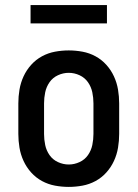

<svg xmlns="http://www.w3.org/2000/svg" viewBox="-20 -726 540 754"><path d="M250 8Q223 8 196 3Q169 -2 145 -15Q121 -28 102.5 -48.5Q84 -69 72.5 -94Q61 -119 56.5 -146Q52 -173 52 -200V-320Q52 -347 56.5 -374Q61 -401 72.5 -426Q84 -451 102.5 -471.5Q121 -492 145 -505Q169 -518 196 -523Q223 -528 250 -528Q277 -528 304 -523Q331 -518 355 -505Q379 -492 397.5 -471.5Q416 -451 427.5 -426Q439 -401 443.5 -374Q448 -347 448 -320V-200Q448 -173 443.5 -146Q439 -119 427.5 -94Q416 -69 397.5 -48.5Q379 -28 355 -15Q331 -2 304 3Q277 8 250 8ZM250 -80Q272 -80 292.5 -89.5Q313 -99 325.5 -117Q338 -135 342.5 -156.5Q347 -178 347 -200V-320Q347 -342 342.5 -363.5Q338 -385 325.5 -403Q313 -421 292.5 -430.5Q272 -440 250 -440Q228 -440 207.5 -430.5Q187 -421 174.5 -403Q162 -385 157.5 -363.5Q153 -342 153 -320V-200Q153 -178 157.5 -156.5Q162 -135 174.5 -117Q187 -99 207.5 -89.5Q228 -80 250 -80ZM100 -634V-706H400V-634Z"/></svg>

Font: Iosevka SS18 Semibold
Style: Regular
Weight: 600
Monospace: yes
Designer: Belleve Invis
Foundry: Belleve Invis
Version: Version 25.1.1; ttfautohint (v1.8.4)